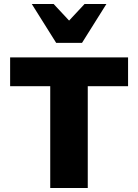

<svg xmlns="http://www.w3.org/2000/svg" viewBox="-20 -947 697 967"><path d="M233 0V-658H422V0ZM31 -513V-658H625V-513ZM263 -731 296 -809 406 -927H516L393 -731ZM263 -731 140 -927H250L360 -809L393 -731Z"/></svg>

Font: Ysabeau Office Black
Style: Regular
Weight: 900
Designer: Christian Thalmann (Catharsis Fonts)
Version: Version 2.001;gftools[0.9.30]; featfreeze: tnum,lnum,ss02